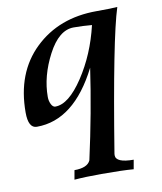

<svg xmlns="http://www.w3.org/2000/svg" viewBox="-85 -543 757 895"><g transform="rotate(-10 294.0 -96.0)"><path d="M166.5 -67.9Q229.5 -67.9 299.3 -173.3Q369.1 -278.8 400.4 -412.6Q357.4 -416.5 314 -416.5Q244.1 -416.5 191.7 -316.4Q139.2 -216.3 139.2 -118.2Q139.2 -99.1 147 -83.5Q154.8 -67.9 166.5 -67.9ZM475.1 283.2Q424.8 278.8 323.7 278.8Q247.1 278.8 194.8 283.2L202.6 239.3Q264.2 239.3 278.8 206.5Q327.1 -10.3 357.4 -218.3Q242.2 9.8 65.4 9.8Q24.9 9.8 24.9 -64.5Q24.9 -252.4 139.4 -362.5Q253.9 -472.7 432.6 -472.7Q504.9 -472.7 531.2 -475.1Q485.8 -333.5 399.4 196.3L398.9 203.6Q398.9 239.3 482.9 239.3Z"/></g></svg>

Font: Kelvinch
Style: Bold Italic
Weight: 700
Italic angle: -10°
Designer: Paul James Miller
Foundry: High-Logic / Made with FontCreator
Version: Version 3.30 September 23, 2016